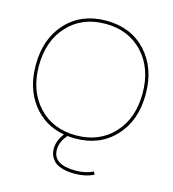

<svg xmlns="http://www.w3.org/2000/svg" viewBox="-135 -851 1062 1181"><g transform="rotate(15 396.0 -260.0)"><path d="M46 -365Q46 -533 142.5 -636.5Q239 -740 396 -740Q553 -740 649.5 -636.5Q746 -533 746 -365Q746 -197 649.5 -93.5Q553 10 396 10Q372 10 348 7Q306 53 306 105Q306 200 451 200Q511 200 562 176L570 194Q518 220 451 220Q400 220 365 208.5Q330 197 314 178Q298 159 292 141.5Q286 124 286 105Q286 53 324 4Q197 -19 121.5 -118Q46 -217 46 -365ZM157 -108Q248 -10 396 -10Q544 -10 635 -108Q726 -206 726 -365Q726 -524 635 -622Q544 -720 396 -720Q248 -720 157 -622Q66 -524 66 -365Q66 -206 157 -108Z"/></g></svg>

Font: M PLUS 1p Thin
Style: Regular
Weight: 250
Version: Version 1.062